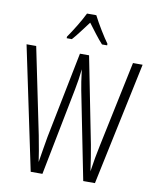

<svg xmlns="http://www.w3.org/2000/svg" viewBox="-100 -1022 883 1098"><g transform="rotate(10 341.5 -473.5)"><path d="M369 -947H315C294 -903 253 -837 225 -797V-788H255C281 -816 314 -863 342 -899C371 -861 402 -818 430 -788H460V-797C437 -828 392 -901 369 -947ZM679 -714H623L518 -214C508 -168 499 -117 491 -62C483 -122 476 -163 467 -213L368 -714H315L215 -213C209 -177 198 -115 190 -63C186 -94 177 -147 164 -214L61 -714H5L155 0H223L323 -509C331 -549 336 -584 341 -628C348 -572 353 -538 359 -508L460 0H528Z"/></g></svg>

Font: Noto Sans Arabic ExtCond Light
Style: Regular
Weight: 300
Width: 2
Designer: Monotype Design Team, Nadine Chahine, Nizar Qandah and Khaled Hosny
Foundry: Monotype Imaging Inc.
Version: Version 2.012